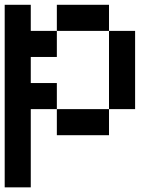

<svg xmlns="http://www.w3.org/2000/svg" viewBox="-20 -576 707 818"><path d="M444.4 -111.1V-444.4H555.6V-111.1ZM111.1 -222.2H222.2V-111.1H111.1V222.2H0V-555.6H111.1V-444.4H222.2V-333.3H111.1ZM222.2 -444.4V-555.6H444.4V-444.4ZM222.2 0V-111.1H444.4V0Z"/></svg>

Font: Pixeloid Sans
Style: Regular
Weight: 400
Designer: GGBotNet
Foundry: GGBotNet
Version: 0.5